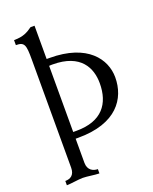

<svg xmlns="http://www.w3.org/2000/svg" viewBox="-188 -911 1009 1263"><g transform="rotate(-20 317.0 -279.5)"><path d="M214 -18H234C500 -18 597 -159 597 -309C597 -435 500 -576 234 -576H214V-809H186C150 -784 121 -766 55 -766V-731C116 -731 121 -707 121 -607V151C121 203 91 220 55 220V250C86 250 138 240 169 240C200 240 252 250 283 250V220C251 220 214 203 214 151ZM214 -65V-528C222 -529 229 -529 238 -529C436 -529 488 -413 488 -307C488 -164 416 -65 238 -65Z"/></g></svg>

Font: Milonga
Style: Regular
Weight: 400
Designer: Pablo Impallari, Brenda Gallo, Rodrigo Fuenzalida
Foundry: Pablo Impallari, Brenda Gallo, Rodrigo Fuenzalida
Version: Version 1.000